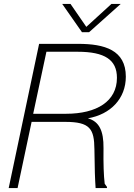

<svg xmlns="http://www.w3.org/2000/svg" viewBox="-20 -952 676 972"><path d="M522 -5 510 -22C505 -63 503 -123 504 -202C505 -290 482 -337 425 -353C540 -373 617 -453 617 -564C617 -699 509 -730 376 -730H178L24 0H69L140 -335H310C436 -335 457 -300 458 -196C459 -95 461 -44 464 0H521ZM148 -376 215 -690H373C511 -690 572 -649 572 -558C572 -439 470 -376 314 -376ZM295 -932 395 -789H431L591 -932H544L417 -816L337 -932Z"/></svg>

Font: Nacelle UltraLight
Style: Italic
Weight: 200
Italic angle: -12°
Designer: Sora Sagano
Foundry: Sora Sagano
Version: Version 1.000;FEAKit 1.0